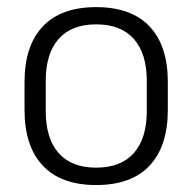

<svg xmlns="http://www.w3.org/2000/svg" viewBox="-20 -520 553 552"><path d="M256.5 12Q155.5 12 103 -43.8Q50.5 -99.5 50.5 -204.5V-284Q50.5 -388.5 103 -444Q155.5 -499.5 256.5 -499.5Q357.5 -499.5 410 -444Q462.5 -388.5 462.5 -284V-204.5Q462.5 -99.5 410 -43.8Q357.5 12 256.5 12ZM256.5 -38Q327.5 -38 364.8 -80Q402 -122 402 -201V-287.5Q402 -366 364.8 -408Q327.5 -450 256.5 -450Q185.5 -450 148.5 -408Q111.5 -366 111.5 -287.5V-201Q111.5 -122 148.5 -80Q185.5 -38 256.5 -38Z"/></svg>

Font: Anek Bangla Light
Style: Regular
Weight: 300
Designer: Sulekha Rajkumar (Bangla), Yesha Goshar (Latin)
Foundry: Ek Type
Version: Version 1.003